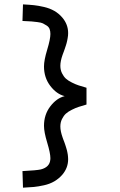

<svg xmlns="http://www.w3.org/2000/svg" viewBox="-20 -745 558 893"><path d="M382.3 -258.8Q360.4 -252.4 346.4 -248Q332.5 -243.7 314.5 -234.6Q296.4 -225.6 286.1 -216.1Q275.9 -206.5 268.3 -191.2Q260.7 -175.8 260.7 -156.7Q260.7 -135.3 271 -106Q271.5 -104 274.4 -96.4Q277.3 -88.9 278.3 -86.4Q279.3 -84 281.7 -76.9Q284.2 -69.8 285.2 -66.4Q286.1 -63 288.3 -56.4Q290.5 -49.8 291.3 -45.9Q292 -42 293.5 -35.9Q294.9 -29.8 295.4 -25.1Q295.9 -20.5 296.4 -14.9Q296.9 -9.3 296.9 -4.4Q296.9 35.6 270 67.4Q253.9 85.9 232.7 98.4Q211.4 110.8 184.6 116.7Q157.7 122.6 137.9 124.5Q118.2 126.5 86.9 127.9L84.5 50.8Q150.9 47.4 169.9 43Q210.4 32.7 213.9 -1.5Q214.4 -4.9 214.4 -8.8Q214.4 -32.7 199.5 -81.8Q184.6 -130.9 184.6 -159.7Q184.6 -211.9 213.9 -250.2Q243.2 -288.6 280.8 -297.9Q243.2 -307.1 213.9 -345.5Q184.6 -383.8 184.6 -436Q184.6 -464.8 199.5 -513.9Q214.4 -563 214.4 -586.9Q214.4 -600.1 210.7 -609.9Q207 -619.6 197.3 -626Q187.5 -632.3 179.7 -636.2Q171.9 -640.1 154.1 -642.3Q136.2 -644.5 126.7 -645.3Q117.2 -646 94.2 -647Q87.9 -647.5 84.5 -647.5L86.9 -724.6Q117.2 -723.1 137.7 -720.9Q158.2 -718.8 184.8 -712.6Q211.4 -706.5 232.7 -694.3Q253.9 -682.1 270 -663.1Q296.9 -631.3 296.9 -591.3Q296.9 -585.4 296.4 -579.8Q295.9 -574.2 294.7 -567.9Q293.5 -561.5 292.7 -556.9Q292 -552.2 289.8 -544.7Q287.6 -537.1 286.6 -533.9Q285.6 -530.8 282.7 -522.2Q279.8 -513.7 279.1 -511.7Q278.3 -509.8 274.9 -500.2Q271.5 -490.7 271 -489.7Q260.7 -460.4 260.7 -439Q260.7 -419.9 268.3 -404.5Q275.9 -389.2 286.1 -379.6Q296.4 -370.1 314.5 -361.1Q332.5 -352.1 346.4 -347.7Q360.4 -343.3 382.3 -336.9Z"/></svg>

Font: Fantasque Sans Mono
Style: Regular
Weight: 400
Monospace: yes
Designer: Jany Belluz
Version: Version 1.8.0 ; ttfautohint (v1.8.2)